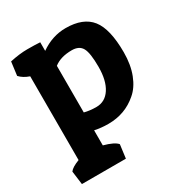

<svg xmlns="http://www.w3.org/2000/svg" viewBox="-168 -631 892 949"><g transform="rotate(-30 278.0 -156.0)"><path d="M25 -500Q80 -512 124 -512Q168 -512 197 -510V-461Q264 -508 340 -508Q440 -508 485 -451Q530 -394 530 -261Q530 -190 509 -136Q488 -82 452 -52Q383 8 288 8Q247 8 210 0V86Q269 102 286 123L276 200H25L15 123Q28 105 70 89V-389Q35 -401 15 -423ZM278 -94Q328 -94 357 -138.5Q386 -183 386 -261.5Q386 -340 370 -369Q354 -398 312 -398Q248 -398 210 -368V-102Q241 -94 278 -94Z"/></g></svg>

Font: Patua One
Style: Regular
Weight: 400
Designer: luciano Vergara
Foundry: Luciano Vergara
Version: Version 1.002